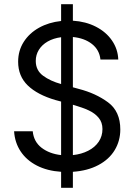

<svg xmlns="http://www.w3.org/2000/svg" viewBox="-20 -816 647 925"><path d="M274.4 11.7Q207.5 7.3 157.7 -18.3Q107.9 -43.9 79.6 -86.4Q51.3 -128.9 47.9 -183.6H137.7Q142.6 -133.3 180.2 -104.2Q217.8 -75.2 274.4 -68.8V-326.7L247.1 -334Q160.2 -359.4 113.8 -404.3Q67.4 -449.2 67.4 -518.6Q67.4 -571.8 94.2 -614Q121.1 -656.2 168 -682.4Q214.8 -708.5 274.4 -714.8V-795.9H331.1V-716.3Q393.1 -712.4 442.1 -687.3Q491.2 -662.1 519.5 -620.8Q547.9 -579.6 549.8 -529.3H463.9Q459 -575.7 423.1 -604Q387.2 -632.3 331.1 -637.7V-395.5L359.4 -387.7Q441.4 -366.7 500.5 -323Q559.6 -279.3 559.6 -192.4Q559.6 -137.7 532.7 -93Q505.9 -48.3 454.1 -20.8Q402.3 6.8 331.1 11.7V88.9H274.4ZM274.4 -411.1V-636.7Q237.3 -631.8 209.7 -616Q182.1 -600.1 167.2 -575.9Q152.3 -551.8 152.3 -522.5Q152.3 -477.1 187.5 -451.2Q222.7 -425.3 274.4 -411.1ZM473.6 -194.3Q473.6 -226.6 455.3 -248.5Q437 -270.5 407.5 -284.2Q377.9 -297.9 334 -310.5L331.1 -311.5V-68.8Q372.6 -73.2 405 -89.8Q437.5 -106.4 455.6 -133.3Q473.6 -160.2 473.6 -194.3Z"/></svg>

Font: WEMIX Pretendard
Style: Regular
Weight: 400
Designer: Base glyphs from Inter by Rasmus Andersson; Hangeul glyphs from Noto Sans CJK(Source Han Sans) by Jang Soo-young and Kan
Foundry: Kil Hyung-jin
Version: Version 1.000